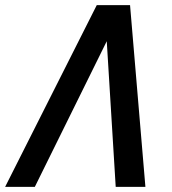

<svg xmlns="http://www.w3.org/2000/svg" viewBox="-50 -730 670 750"><path d="M-30 0 328 -710H458L518 0H402L367 -569L86 0Z"/></svg>

Font: Geist Mono SemiBold
Style: Italic
Weight: 600
Italic angle: -12°
Monospace: yes
Designer: Basement.studio, Andrés Briganti, Mateo Zaragoza
Foundry: Basement.studio, Vercel, Andrés Briganti, Guido Ferreyra, Mateo Zaragoza
Version: Version 1.500; ttfautohint (v1.8.4.7-5d5b)